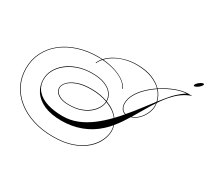

<svg xmlns="http://www.w3.org/2000/svg" viewBox="-235 -1321 2081 1931"><g transform="rotate(30 806.0 -355.5)"><path d="M568 256Q440 256 334 222Q228 188 150.5 126Q73 64 31 -21Q-11 -106 -11 -208Q-11 -310 31.5 -395Q74 -480 151.5 -542.5Q229 -605 335 -639Q441 -673 568 -673Q591 -673 613 -671Q651 -713 704.5 -741Q758 -769 818 -784Q878 -799 935 -799Q1046 -800 1120.5 -769.5Q1195 -739 1239 -693Q1312 -742 1390.5 -771.5Q1469 -801 1530 -802H1581Q1544 -793 1495 -763Q1446 -733 1404 -689Q1377 -661 1352.5 -629.5Q1328 -598 1305 -563Q1308 -543 1308 -524Q1308 -484 1288 -439Q1268 -394 1232.5 -358Q1197 -322 1150 -308Q1126 -268 1099.5 -229.5Q1073 -191 1044 -156Q1055 -124 1055 -90Q1055 -36 1027.5 24.5Q1000 85 941 137.5Q882 190 789.5 223Q697 256 568 256ZM1398 -695Q1431 -729 1461 -753.5Q1491 -778 1519 -795Q1460 -792 1386 -763Q1312 -734 1243 -689Q1266 -663 1280.5 -635Q1295 -607 1302 -578Q1326 -609 1350 -638.5Q1374 -668 1398 -695ZM-5 -208Q-5 -107 37 -23Q79 61 155.5 122Q232 183 337 216.5Q442 250 568 250Q696 250 787 217.5Q878 185 936 133Q994 81 1021.5 22Q1049 -37 1049 -90Q1049 -121 1040 -151Q1025 -133 1009.5 -116.5Q994 -100 977 -85Q893 -7 787 32.5Q681 72 563 72Q441 72 359.5 36Q278 0 237 -62.5Q196 -125 196 -203Q196 -258 224 -311Q252 -364 304.5 -406.5Q357 -449 431 -474.5Q505 -500 596 -500Q689 -500 747.5 -475Q806 -450 834 -410.5Q862 -371 862 -326V-325Q959 -288 1010 -220Q1030 -240 1049 -261.5Q1068 -283 1086 -304Q1055 -312 1039 -339Q1023 -366 1023 -399Q1023 -452 1051.5 -504Q1080 -556 1128 -603.5Q1176 -651 1234 -690Q1191 -734 1118 -763.5Q1045 -793 935 -793Q878 -793 819.5 -779Q761 -765 709.5 -737.5Q658 -710 621 -671Q686 -666 750 -647.5Q814 -629 864.5 -596.5Q915 -564 940 -515L934 -513Q910 -562 859.5 -594Q809 -626 745 -643.5Q681 -661 616 -665Q590 -637 576 -604L570 -606Q584 -638 608 -666Q588 -667 568 -667Q442 -667 337 -633.5Q232 -600 155.5 -538.5Q79 -477 37 -393Q-5 -309 -5 -208ZM1029 -399Q1029 -368 1044.5 -342Q1060 -316 1090 -310Q1145 -374 1196.5 -441.5Q1248 -509 1297 -572Q1291 -601 1276.5 -630Q1262 -659 1238 -685Q1181 -647 1133.5 -600Q1086 -553 1057.5 -502Q1029 -451 1029 -399ZM1302 -524Q1302 -540 1300 -556Q1262 -499 1227 -437.5Q1192 -376 1155 -316Q1199 -331 1232 -366Q1265 -401 1283.5 -444Q1302 -487 1302 -524ZM202 -203Q202 -123 248.5 -72Q295 -21 373.5 2.5Q452 26 548 26Q637 26 716.5 -6Q796 -38 868 -92.5Q940 -147 1006 -216Q957 -281 862 -317Q859 -279 837.5 -241Q816 -203 776 -171Q736 -139 679.5 -120Q623 -101 551 -101Q487 -101 449 -116.5Q411 -132 394 -156.5Q377 -181 377 -207Q377 -239 409 -274Q441 -309 505.5 -333.5Q570 -358 667 -358Q719 -358 766.5 -350Q814 -342 856 -327Q855 -371 827.5 -409Q800 -447 742.5 -470.5Q685 -494 596 -494Q506 -494 433.5 -468.5Q361 -443 309 -401Q257 -359 229.5 -307.5Q202 -256 202 -203ZM383 -208Q383 -183 399.5 -160Q416 -137 453 -122Q490 -107 551 -107Q621 -107 677 -126Q733 -145 772 -176.5Q811 -208 832.5 -245.5Q854 -283 856 -320Q770 -351 666 -351Q571 -351 508 -327.5Q445 -304 414 -271Q383 -238 383 -208ZM1614 -967Q1623 -967 1623 -960Q1623 -950 1609.5 -935Q1596 -920 1578 -908.5Q1560 -897 1547 -897Q1539 -897 1539 -904Q1539 -914 1552.5 -929Q1566 -944 1584 -955.5Q1602 -967 1614 -967Z"/></g></svg>

Font: Ballet 72pt
Style: Regular
Weight: 400
Designer: Maximiliano R. Sproviero
Foundry: Omnibus-Type
Version: Version 1.100; ttfautohint (v1.8.3)